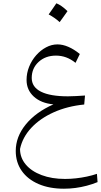

<svg xmlns="http://www.w3.org/2000/svg" viewBox="-20 -819 619 1179"><path d="M308.1 -178.2Q199.2 -129.9 137.9 -54.4Q76.7 21 76.7 107.9Q76.7 177.7 113.3 230Q149.9 282.2 216.6 311Q283.2 339.8 372.6 339.8Q407.7 339.8 442.9 335.2Q478 330.6 512.5 321.5Q546.9 312.5 579.1 299.3L575.2 248.5Q546.4 258.3 512.9 265.4Q479.5 272.5 445.6 276.1Q411.6 279.8 379.4 279.8Q298.3 279.8 235.8 256.3Q173.3 232.9 138.2 191.2Q103 149.4 103 95.7Q118.2 23.9 172.1 -33.9Q226.1 -91.8 309.8 -129.4Q393.6 -167 497.1 -177.2L502 -232.4Q472.2 -230.5 445.3 -229Q418.5 -227.5 397 -227.5Q288.1 -227.5 231.4 -256.1Q174.8 -284.7 174.8 -340.3Q174.8 -399.9 217 -438.7Q259.3 -477.5 323.7 -477.5Q356.4 -477.5 386.2 -466.6Q416 -455.6 443.8 -433.1L470.2 -487.3Q435.1 -516.1 400.1 -531.2Q365.2 -546.4 333 -546.4Q296.9 -546.4 262.9 -528.3Q229 -510.3 201.9 -479.5Q174.8 -448.7 158.9 -409.4Q143.1 -370.1 143.1 -328.1Q143.1 -266.6 187.7 -225.8Q232.4 -185.1 308.1 -178.2ZM326.2 -798.8Q314 -780.8 302.5 -764.2Q291 -747.6 278.8 -730.5Q296.4 -721.2 313.7 -709.2Q331.1 -697.3 346.2 -683.1Q358.9 -700.2 370.8 -717Q382.8 -733.9 394.5 -750.5Q374.5 -770 357.7 -781.5Q340.8 -793 326.2 -798.8Z"/></svg>

Font: Pinar-VF
Style: Regular
Weight: 300
Designer: Amin Abedi
Version: Version 3.0